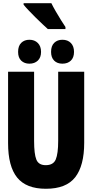

<svg xmlns="http://www.w3.org/2000/svg" viewBox="-20 -1158 570 1188"><path d="M264 10Q142 10 86 -59.5Q30 -129 30 -272V-714H191V-286Q191 -205 205 -170.5Q219 -136 263 -136Q310 -136 325 -171.5Q340 -207 340 -287V-714H501V-275Q501 -133 445.5 -61.5Q390 10 264 10ZM366 -764Q334 -764 315 -783Q296 -802 296 -837Q296 -874 315.5 -893Q335 -912 366 -912Q399 -912 418.5 -892Q438 -872 438 -837Q438 -802 418.5 -783Q399 -764 366 -764ZM162 -764Q131 -764 111.5 -782.5Q92 -801 92 -837Q92 -874 111.5 -893Q131 -912 162 -912Q194 -912 214 -892Q234 -872 234 -837Q234 -802 214 -783Q194 -764 162 -764ZM276 -978Q263 -990 242 -1009.5Q221 -1029 198.5 -1051.5Q176 -1074 156.5 -1094.5Q137 -1115 126 -1129V-1138H298Q308 -1117 324.5 -1088.5Q341 -1060 357.5 -1033.5Q374 -1007 385 -991V-978Z"/></svg>

Font: Noto Sans Mono Condensed Black
Style: Regular
Weight: 900
Width: 3
Designer: Monotype Design Team
Foundry: Monotype Imaging Inc.
Version: Version 2.014